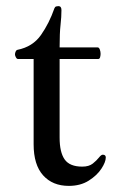

<svg xmlns="http://www.w3.org/2000/svg" viewBox="-20 -592 378 628"><path d="M90 -399H39Q35 -399 32 -404.5Q29 -410 29 -414Q29 -418 31 -423Q33 -428 37 -429Q87 -439 114 -477.5Q141 -516 158 -565Q160 -570 164 -571Q168 -572 171 -572Q181 -572 181 -559Q181 -537 178 -510.5Q175 -484 175 -437H299Q304 -437 306.5 -430Q309 -423 309 -416Q309 -411 307.5 -405Q306 -399 301 -399H175V-142Q175 -94 191.5 -70.5Q208 -47 249 -47Q271 -47 283.5 -57Q296 -67 303.5 -76.5Q311 -86 316 -86Q326 -86 326 -77Q326 -62 311.5 -40Q297 -18 270 -1Q243 16 205 16Q152 16 121 -18.5Q90 -53 90 -120Z"/></svg>

Font: Sedan
Style: Regular
Weight: 400
Designer: Sebastian Salazar
Foundry: Sebastian Salazar
Version: Version 1.100; ttfautohint (v1.8.4.7-5d5b)